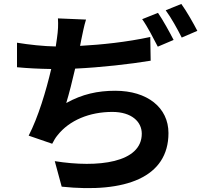

<svg xmlns="http://www.w3.org/2000/svg" viewBox="-20 -885 1040 971"><path d="M779 -820 699 -788C727 -749 757 -689 778 -649L858 -683C839 -720 804 -784 779 -820ZM897 -865 818 -833C846 -795 878 -737 899 -695L978 -729C960 -764 924 -828 897 -865ZM66 -669V-545C117 -540 176 -537 239 -536C213 -425 173 -292 125 -199L244 -158C253 -175 260 -188 271 -201C331 -277 433 -319 548 -319C646 -319 697 -269 697 -209C697 -62 476 -35 257 -70L292 59C615 93 832 12 832 -212C832 -341 725 -426 563 -426C474 -426 396 -409 315 -364C330 -413 346 -477 360 -538C490 -544 639 -561 742 -578L740 -698C620 -672 494 -659 385 -653L391 -684C398 -716 404 -751 415 -786L273 -792C275 -759 274 -733 268 -691L262 -650C201 -651 126 -659 66 -669Z"/></svg>

Font: Noto Sans CJK TC
Style: Bold
Weight: 700
Designer: Ryoko NISHIZUKA 西塚涼子 (kana, bopomofo & ideographs); Paul D. Hunt (Latin, Greek & Cyrillic); Sandoll Communications 산돌커뮤니
Foundry: Adobe
Version: Version 2.004;hotconv 1.0.118;makeotfexe 2.5.65603